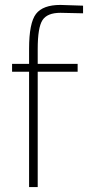

<svg xmlns="http://www.w3.org/2000/svg" viewBox="-20 -759 357 779"><path d="M133 -468V0H98V-468H29V-500H98V-561Q98 -666 126 -702.5Q154 -739 225 -739L317 -736V-705Q253 -707 225 -707Q172 -707 152.5 -677.5Q133 -648 133 -560V-500H295V-468Z"/></svg>

Font: Titillium Web ExtraLight
Style: Regular
Weight: 275
Version: Version 1.002;PS 57.000;hotconv 1.0.70;makeotf.lib2.5.55311